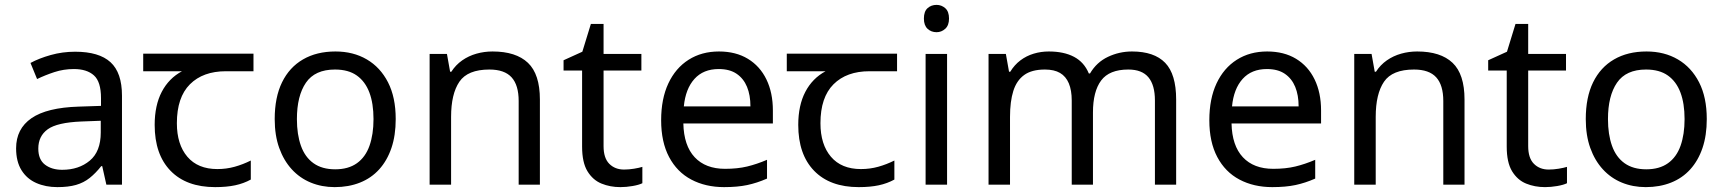

<svg xmlns="http://www.w3.org/2000/svg" viewBox="-20 -757 7070 787"><path d="M288 -545Q386 -545 433 -502Q480 -459 480 -365V0H416L399 -76H395Q372 -47 347.5 -27.5Q323 -8 291.5 1Q260 10 215 10Q167 10 128.5 -7Q90 -24 68 -59.5Q46 -95 46 -149Q46 -229 109 -272.5Q172 -316 303 -320L394 -323V-355Q394 -422 365 -448Q336 -474 283 -474Q241 -474 203 -461.5Q165 -449 132 -433L105 -499Q140 -518 188 -531.5Q236 -545 288 -545ZM314 -259Q214 -255 175.5 -227Q137 -199 137 -148Q137 -103 164.5 -82Q192 -61 235 -61Q303 -61 348 -98.5Q393 -136 393 -214V-262Z M862 10Q744 10 679 -57Q614 -124 614 -245Q614 -325 643 -380.5Q672 -436 726 -465H567V-537H1019V-465H906Q812 -465 758.5 -411.5Q705 -358 705 -252Q705 -165 748 -114.5Q791 -64 871 -64Q908 -64 942 -73.5Q976 -83 1008 -99V-21Q979 -5 944 2.5Q909 10 862 10Z M1602 -269Q1602 -202 1584.5 -150.5Q1567 -99 1534.5 -63Q1502 -27 1455.5 -8.5Q1409 10 1352 10Q1299 10 1254 -8.5Q1209 -27 1176 -63Q1143 -99 1124.5 -150.5Q1106 -202 1106 -269Q1106 -358 1136 -419.5Q1166 -481 1222 -513.5Q1278 -546 1355 -546Q1428 -546 1483.5 -513.5Q1539 -481 1570.5 -419.5Q1602 -358 1602 -269ZM1197 -269Q1197 -206 1213.5 -159.5Q1230 -113 1265 -88Q1300 -63 1354 -63Q1408 -63 1443 -88Q1478 -113 1494.5 -159.5Q1511 -206 1511 -269Q1511 -333 1494 -378Q1477 -423 1442.5 -447.5Q1408 -472 1353 -472Q1271 -472 1234 -418Q1197 -364 1197 -269Z M1999 -546Q2095 -546 2144 -499.5Q2193 -453 2193 -349V0H2106V-343Q2106 -408 2077 -440Q2048 -472 1986 -472Q1897 -472 1863 -422Q1829 -372 1829 -278V0H1741V-536H1812L1825 -463H1830Q1848 -491 1874.5 -509.5Q1901 -528 1933 -537Q1965 -546 1999 -546Z M2538 -62Q2558 -62 2579 -65.5Q2600 -69 2613 -73V-6Q2599 1 2573 5.5Q2547 10 2523 10Q2481 10 2445.5 -4.5Q2410 -19 2388 -55Q2366 -91 2366 -156V-468H2290V-510L2367 -545L2402 -659H2454V-536H2609V-468H2454V-158Q2454 -109 2477.5 -85.5Q2501 -62 2538 -62Z M2927 -546Q2996 -546 3045.5 -516Q3095 -486 3121.5 -431.5Q3148 -377 3148 -304V-251H2781Q2783 -160 2827.5 -112.5Q2872 -65 2952 -65Q3003 -65 3042.5 -74.5Q3082 -84 3124 -102V-25Q3083 -7 3043 1.5Q3003 10 2948 10Q2872 10 2813.5 -21Q2755 -52 2722.5 -113.5Q2690 -175 2690 -264Q2690 -352 2719.5 -415Q2749 -478 2802.5 -512Q2856 -546 2927 -546ZM2926 -474Q2863 -474 2826.5 -433.5Q2790 -393 2783 -321H3056Q3056 -367 3042 -401Q3028 -435 2999.5 -454.5Q2971 -474 2926 -474Z M3500 10Q3382 10 3317 -57Q3252 -124 3252 -245Q3252 -325 3281 -380.5Q3310 -436 3364 -465H3205V-537H3657V-465H3544Q3450 -465 3396.5 -411.5Q3343 -358 3343 -252Q3343 -165 3386 -114.5Q3429 -64 3509 -64Q3546 -64 3580 -73.5Q3614 -83 3646 -99V-21Q3617 -5 3582 2.5Q3547 10 3500 10Z M3862 -536V0H3774V-536ZM3819 -737Q3839 -737 3854.5 -723.5Q3870 -710 3870 -681Q3870 -653 3854.5 -639Q3839 -625 3819 -625Q3797 -625 3782 -639Q3767 -653 3767 -681Q3767 -710 3782 -723.5Q3797 -737 3819 -737Z M4620 -546Q4711 -546 4756 -499.5Q4801 -453 4801 -349V0H4714V-345Q4714 -408 4687.5 -440Q4661 -472 4605 -472Q4527 -472 4493.5 -427Q4460 -382 4460 -296V0H4373V-345Q4373 -387 4361 -415.5Q4349 -444 4325 -458Q4301 -472 4263 -472Q4209 -472 4178 -449.5Q4147 -427 4133.5 -384Q4120 -341 4120 -278V0H4032V-536H4103L4116 -463H4121Q4138 -491 4162.5 -509.5Q4187 -528 4217 -537Q4247 -546 4279 -546Q4341 -546 4382.5 -524Q4424 -502 4443 -456H4448Q4475 -502 4521.5 -524Q4568 -546 4620 -546Z M5174 -546Q5243 -546 5292.5 -516Q5342 -486 5368.5 -431.5Q5395 -377 5395 -304V-251H5028Q5030 -160 5074.5 -112.5Q5119 -65 5199 -65Q5250 -65 5289.5 -74.5Q5329 -84 5371 -102V-25Q5330 -7 5290 1.5Q5250 10 5195 10Q5119 10 5060.5 -21Q5002 -52 4969.5 -113.5Q4937 -175 4937 -264Q4937 -352 4966.5 -415Q4996 -478 5049.5 -512Q5103 -546 5174 -546ZM5173 -474Q5110 -474 5073.5 -433.5Q5037 -393 5030 -321H5303Q5303 -367 5289 -401Q5275 -435 5246.5 -454.5Q5218 -474 5173 -474Z M5789 -546Q5885 -546 5934 -499.5Q5983 -453 5983 -349V0H5896V-343Q5896 -408 5867 -440Q5838 -472 5776 -472Q5687 -472 5653 -422Q5619 -372 5619 -278V0H5531V-536H5602L5615 -463H5620Q5638 -491 5664.5 -509.5Q5691 -528 5723 -537Q5755 -546 5789 -546Z M6328 -62Q6348 -62 6369 -65.5Q6390 -69 6403 -73V-6Q6389 1 6363 5.5Q6337 10 6313 10Q6271 10 6235.5 -4.5Q6200 -19 6178 -55Q6156 -91 6156 -156V-468H6080V-510L6157 -545L6192 -659H6244V-536H6399V-468H6244V-158Q6244 -109 6267.5 -85.5Q6291 -62 6328 -62Z M6976 -269Q6976 -202 6958.5 -150.5Q6941 -99 6908.5 -63Q6876 -27 6829.5 -8.5Q6783 10 6726 10Q6673 10 6628 -8.5Q6583 -27 6550 -63Q6517 -99 6498.5 -150.5Q6480 -202 6480 -269Q6480 -358 6510 -419.5Q6540 -481 6596 -513.5Q6652 -546 6729 -546Q6802 -546 6857.5 -513.5Q6913 -481 6944.5 -419.5Q6976 -358 6976 -269ZM6571 -269Q6571 -206 6587.5 -159.5Q6604 -113 6639 -88Q6674 -63 6728 -63Q6782 -63 6817 -88Q6852 -113 6868.5 -159.5Q6885 -206 6885 -269Q6885 -333 6868 -378Q6851 -423 6816.5 -447.5Q6782 -472 6727 -472Q6645 -472 6608 -418Q6571 -364 6571 -269Z"/></svg>

Font: ukorean25
Style: Book
Weight: 400
Designer: Jelle Bosma - Monotype Design Team
Foundry: Monotype Imaging Inc.
Version: Version 2.003